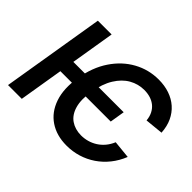

<svg xmlns="http://www.w3.org/2000/svg" viewBox="-148 -1004 1281 1281"><g transform="rotate(45 492.5 -363.5)"><path d="M699.7 -417.5 682.6 -312.5H179.7L197.3 -417.5ZM974.6 -499.5 846.2 -486.8Q843.3 -519.5 830.8 -544.4Q818.4 -569.3 798.1 -586.2Q777.8 -603 751 -611.6Q724.1 -620.1 692.4 -620.1Q635.3 -620.1 585.9 -592Q536.6 -564 501.2 -506.8Q465.8 -449.7 451.2 -362.8Q437 -276.4 453.4 -219.7Q469.7 -163.1 510 -135.3Q550.3 -107.4 606.9 -106.9Q638.2 -106.9 667.5 -115.2Q696.8 -123.5 722.7 -139.9Q748.5 -156.2 769.3 -180.9Q790 -205.6 803.7 -238.3L929.7 -225.6Q907.7 -170.4 872.8 -126.7Q837.9 -83 793 -52.5Q748 -22 696 -6.1Q644 9.8 587.4 9.8Q493.2 9.8 426.8 -34.7Q360.4 -79.1 331.8 -162.8Q303.2 -246.6 322.3 -362.8Q341.3 -480 397.5 -563.7Q453.6 -647.5 535.2 -692.4Q616.7 -737.3 710.9 -737.3Q767.1 -737.3 813.7 -721.4Q860.4 -705.6 895.3 -674.8Q930.2 -644 950.7 -600.1Q971.2 -556.2 974.6 -499.5ZM275.9 -727.5 155.8 0H25.9L146 -727.5Z"/></g></svg>

Font: Inter 17pt SemiBold
Style: Italic
Weight: 600
Italic angle: -9.3988°
Version: Version 4.001;git-66647c0bb